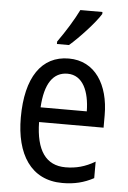

<svg xmlns="http://www.w3.org/2000/svg" viewBox="-55 -806 571 857"><g transform="rotate(5 231.0 -378.0)"><path d="M369 -757V-766H270C248 -721 214 -666 179 -617V-606H233C275 -642 344 -716 369 -757ZM238 -546C116 -546 47 -445 47 -265C47 -102 115 10 257 10C311 10 354 -1 397 -24V-98C353 -72 312 -61 265 -61C177 -61 132 -125 130 -252H419V-308C419 -444 356 -546 238 -546ZM238 -478C307 -478 337 -407 338 -318H131C137 -425 174 -478 238 -478Z"/></g></svg>

Font: Noto Sans Gurmukhi UI Condensed
Style: Regular
Weight: 400
Width: 3
Designer: Jelle Bosma - Monotype Design Team
Foundry: Monotype Imaging Inc.
Version: Version 2.004